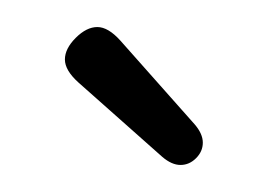

<svg xmlns="http://www.w3.org/2000/svg" viewBox="-20 -576 202 142"><path d="M124 -484Q130 -477 130 -470.5Q130 -464 125 -459Q120 -454 113.5 -454Q107 -454 100 -460L38 -515Q28 -524 28 -532Q28 -540 36 -548Q44 -556 52 -556Q60 -556 69 -546Z"/></svg>

Font: Flamenco
Style: Regular
Weight: 400
Designer: Luciano Vergara
Foundry: Luciano Vergara
Version: Version 1.003